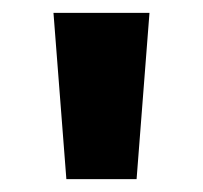

<svg xmlns="http://www.w3.org/2000/svg" viewBox="-20 -734 315 298"><path d="M192 -456H83L63 -714H212Z"/></svg>

Font: Noto Sans UI ExtraBold
Style: Regular
Weight: 800
Designer: Monotype Design Team
Foundry: Monotype Imaging Inc.
Version: Version 1.001